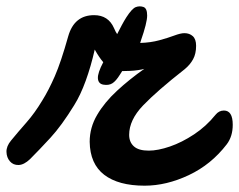

<svg xmlns="http://www.w3.org/2000/svg" viewBox="-32 -573 757 608"><path d="M348 -337Q335 -316 323.5 -309Q312 -302 295 -305Q279 -308 278 -325Q277 -342 295 -376Q282 -391 268 -416Q256 -363 239.5 -317.5Q223 -272 203 -240Q163 -175 127.5 -136.5Q92 -98 63 -69Q44 -51 27 -50.5Q10 -50 -0.5 -62Q-11 -74 -11.5 -92Q-12 -110 3 -128Q26 -156 52 -185.5Q78 -215 102 -255Q122 -287 141.5 -331.5Q161 -376 184 -458Q203 -525 266 -525Q311 -525 329 -484Q334 -472 339 -465Q346 -479 353.5 -493Q361 -507 368 -518Q386 -546 398 -550.5Q410 -555 422 -551Q434 -547 434 -524Q434 -501 414 -444L412 -437Q445 -438 472.5 -445.5Q500 -453 520 -460.5Q540 -468 552 -468Q568 -468 578.5 -458.5Q589 -449 589 -428Q589 -403 579.5 -385.5Q570 -368 553 -354Q465 -285 421 -239Q377 -193 377 -146Q377 -123 392 -109.5Q407 -96 439 -96Q468 -96 506 -109Q544 -122 582.5 -147.5Q621 -173 650 -209Q661 -223 677 -223Q705 -223 705 -178Q705 -141 686 -116Q637 -52 566 -18.5Q495 15 426 15Q343 15 298 -19.5Q253 -54 252 -124Q252 -169 275.5 -209Q299 -249 338.5 -285.5Q378 -322 425 -355Q419 -353 405.5 -351Q392 -349 379 -348.5Q366 -348 360 -348H355Q352 -343 348 -337Z"/></svg>

Font: Pacifico
Style: Regular
Weight: 400
Designer: Vernon Adams
Foundry: Vernon Adams
Version: Version 3.010; ttfautohint (v1.8.4.7-5d5b)